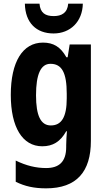

<svg xmlns="http://www.w3.org/2000/svg" viewBox="-20 -790 580 1050"><path d="M433 -770H353C349 -719 316 -702 274 -702C228 -702 200 -719 196 -770H116C118 -665 179 -607 273 -607C364 -607 431 -671 433 -770ZM215 -557C104 -557 39 -452 39 -271C39 -94 103 10 211 10C269 10 310 -15 342 -72H346C344 -49 342 -18 342 4V14C342 96 302 129 232 129C177 129 123 116 66 88V204C116 229 167 240 232 240C400 240 477 148 477 -19V-547H361L350 -477H343C311 -534 272 -557 215 -557ZM256 -441C318 -441 345 -393 345 -277V-252C345 -149 316 -104 258 -104C203 -104 177 -157 177 -269C177 -384 203 -441 256 -441Z"/></svg>

Font: Noto Sans Devanagari Condensed
Style: Bold
Weight: 700
Width: 3
Designer: Jelle Bosma - Monotype Design Team
Foundry: Monotype Imaging Inc.
Version: Version 2.004